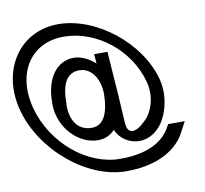

<svg xmlns="http://www.w3.org/2000/svg" viewBox="-137 -846 1235 1158"><g transform="rotate(-10 480.0 -267.5)"><path d="M370.5 -444C418.6 -444 465.5 -409.2 484 -340C489 -321.5 491.9 -300.5 492.3 -277C490.5 -168 462.1 -91 387.7 -89C386.3 -89 385 -88.9 383.6 -88.9C328.4 -88.9 282.8 -119.7 265.4 -184.7C259.9 -205.1 257.2 -228.8 257.9 -256H258.9C257.4 -396 303.5 -444 370.5 -444ZM349.1 -524C254.1 -524 175.1 -442 175 -278C174.4 -250.6 177.8 -224.4 184.4 -199.9C214.8 -86.3 313.9 -9 408.1 -9C409.1 -9 410.1 -9 411.1 -9C454.5 -9.4 488 -26.6 513 -54.3C534.9 1.7 592.3 39.2 654.2 39.2C693.5 39.2 734.6 24.1 769.6 -11C822.3 -59.5 870.8 -185.5 837.8 -308.7C775.8 -540 523.6 -740 291.2 -740C54.5 -739 -91.4 -522 -23 -267C46.6 -11 306.4 205 544.4 205C545.6 205 546.7 205 547.9 205C757.9 205 867.5 114.6 908.6 34L943.2 -31H841.2L833.2 -16C796.2 55 710 125 523 125C522.4 125 521.8 125 521.2 125C319.1 125 116.5 -44.7 57 -267C-1.5 -489 109.7 -660 312.7 -660C514.4 -659 704.9 -506.3 758.9 -304.6C785.2 -206.5 748.3 -114.7 704.4 -75C671.3 -41.7 644.5 -27.5 624.9 -27.5C606.8 -27.5 594.7 -39.6 589.3 -59.7C587.8 -65.5 586.8 -72 586.3 -79C581.4 -165.1 578.8 -209 575.6 -257.4C575.5 -267.2 574.8 -276.8 573.7 -286.3C570.6 -330.4 566.7 -384.1 560 -476L557.1 -524H475.1L477.7 -492C478.3 -483.1 479 -474.5 479.6 -466.3C439.4 -502.5 392.2 -524 349.1 -524Z"/></g></svg>

Font: Nordica Advanced
Style: RegularLObl
Weight: 300
Version: Version 1.07